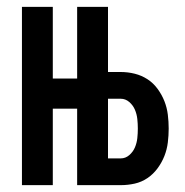

<svg xmlns="http://www.w3.org/2000/svg" viewBox="-20 -540 540 560"><path d="M44 0V-520H134V-311H205V-520H295V-330H332Q353 -330 373 -325Q393 -320 410 -309Q427 -298 439.5 -281Q452 -264 459.5 -245Q467 -226 469.5 -205.5Q472 -185 472 -165Q472 -145 469.5 -124.5Q467 -104 459.5 -85Q452 -66 439.5 -49Q427 -32 410 -20.5Q393 -9 373 -4.5Q353 0 332 0H205V-223H134V0ZM332 -78Q346 -78 357 -87.5Q368 -97 373.5 -110Q379 -123 380.5 -137Q382 -151 382 -165Q382 -179 380.5 -193Q379 -207 373.5 -220Q368 -233 357 -242.5Q346 -252 332 -252H295V-78Z"/></svg>

Font: Iosevka Term Curly Semibold
Style: Regular
Weight: 600
Designer: Belleve Invis
Foundry: Belleve Invis
Version: Version 32.3.0